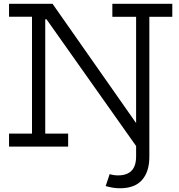

<svg xmlns="http://www.w3.org/2000/svg" viewBox="-20 -772 944 1011"><path d="M27.6 -683.9V-752H256.6L257.5 -670.5H218.2V-68.4H338.8V0H27.6V-68.4H148.5V-683.9ZM571.6 -752H887.3V-683.6H766.4V53.6Q766.4 132.1 727.9 175.7Q689.4 219.3 612 219.3Q591.7 219.3 573.5 216.2Q555.2 213 536.4 207.8L557.4 144.9Q578.3 151.5 601.9 151.5Q648.1 151.5 672.4 127.2Q696.7 102.8 696.7 51.6V-683.6H571.6ZM704 7.3 167.2 -752H256.6L750.5 -47.1Z"/></svg>

Font: Hepta Slab ExtraLight
Style: Regular
Weight: 200
Designer: Michael LaGattuta
Foundry: Michael LaGattuta
Version: Version 1.100